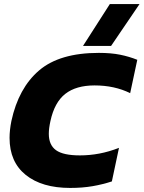

<svg xmlns="http://www.w3.org/2000/svg" viewBox="-20 -914 706 944"><path d="M388 -688 520 -894H666L526 -688ZM325 10Q186 10 106.5 -54Q27 -118 27 -236Q27 -274 36 -319Q71 -481 172 -567.5Q273 -654 466 -654Q526 -654 570.5 -645Q615 -636 655 -620L620 -456Q543 -494 445 -494Q354 -494 301 -452.5Q248 -411 228 -319Q224 -301 222 -285.5Q220 -270 220 -256Q220 -201 255.5 -175.5Q291 -150 373 -150Q421 -150 468.5 -159Q516 -168 565 -187L530 -22Q484 -7 434.5 1.5Q385 10 325 10Z"/></svg>

Font: Kanit
Style: Bold Italic
Weight: 700
Italic angle: -12°
Designer: Katatrad Team
Foundry: CadsonDemak
Version: Version 2.000; ttfautohint (v1.8.3)